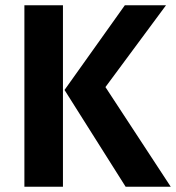

<svg xmlns="http://www.w3.org/2000/svg" viewBox="-20 -712 671 732"><path d="M220 0H73V-692H220ZM382 -380 631 0H459L226 -369L456 -692H613Z"/></svg>

Font: Wolseley Sans SemiBold
Style: Regular
Weight: 600
Designer: Carrois Corporate & Edenspiekermann AG
Foundry: Carrois Corporate GbR & Edenspiekermann AG
Version: Version 4.202